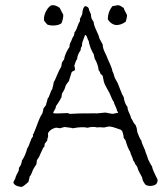

<svg xmlns="http://www.w3.org/2000/svg" viewBox="-20 -764 655 759"><path d="M223 -672Q214 -665 197 -663.5Q180 -662 167 -667Q164 -670 160 -675Q156 -680 154 -683Q152 -704 165 -725Q173 -738 183 -743Q198 -746 216 -733Q218 -729 222.5 -720Q227 -711 230 -706Q231 -692 223 -672ZM477 -678Q457 -664 438 -665Q418 -668 406 -688Q407 -719 425 -740Q430 -740 437.5 -742Q445 -744 450 -743Q455 -742 460.5 -738Q466 -734 469 -733Q470 -727 475.5 -717.5Q481 -708 482 -705V-700Q482 -696 477 -678ZM553 -171 556 -161Q560 -153 566 -133Q568 -130 570.5 -124.5Q573 -119 575.5 -114.5Q578 -110 581 -106Q582 -95 603 -54Q604 -36 587.5 -31Q571 -26 556 -33Q543 -48 542 -62Q541 -65 533 -79Q525 -93 523 -103Q522 -106 518.5 -110Q515 -114 514 -117Q514 -120 506 -131Q506 -136 501 -146Q496 -156 495 -163Q483 -183 477 -207Q476 -210 473 -213.5Q470 -217 469 -219Q469 -224 468 -228.5Q467 -233 465.5 -238Q464 -243 463 -246Q460 -248 458 -251Q454 -252 439 -257.5Q424 -263 414 -264Q406 -264 392 -260Q370 -262 365 -260Q347 -265 326 -259Q305 -264 268 -257Q262 -259 250.5 -260Q239 -261 235 -262Q230 -261 217 -257Q201 -260 200 -259Q179 -254 170 -238V-221Q167 -219 167 -210Q166 -207 162 -202.5Q158 -198 157 -196Q156 -194 156 -191Q156 -188 156 -186Q156 -185 154 -183Q152 -181 151 -180L137 -150Q136 -145 131.5 -139Q127 -133 126 -131Q124 -118 124 -115Q116 -103 110 -92Q103 -71 97 -66Q97 -62 95 -55.5Q93 -49 93 -46Q77 -30 66 -25Q40 -27 33 -41Q33 -46 37.5 -53Q42 -60 42 -65Q45 -73 53 -87Q55 -91 55 -101Q64 -110 67 -130Q79 -146 88 -178Q93 -184 98.5 -201Q104 -218 110 -224Q111 -226 110.5 -228Q110 -230 110 -232Q110 -234 112 -234Q116 -242 134 -290Q139 -303 148 -317Q148 -320 150 -325Q152 -330 151 -334Q154 -339 162 -349Q162 -353 165 -361Q168 -369 168 -374Q173 -378 177.5 -392.5Q182 -407 187 -412Q187 -416 189.5 -424.5Q192 -433 192 -438Q197 -446 206 -468Q215 -490 222 -500Q222 -503 223.5 -508.5Q225 -514 225 -517Q226 -518 228.5 -522.5Q231 -527 233 -528Q237 -553 255 -579Q254 -582 255.5 -586.5Q257 -591 257 -593Q260 -597 264 -608Q268 -619 272 -623Q272 -625 273.5 -629Q275 -633 274 -636Q280 -641 285.5 -657.5Q291 -674 296 -680V-691Q299 -693 301.5 -700Q304 -707 305 -708Q307 -737 318 -740Q332 -736 332 -725L340 -706Q339 -702 340.5 -697.5Q342 -693 342 -691Q344 -686 350 -678Q351 -664 361 -643.5Q371 -623 373 -612Q381 -596 386 -588Q386 -574 394.5 -557Q403 -540 405 -533Q407 -528 415 -510.5Q423 -493 425 -481Q428 -477 430.5 -467Q433 -457 435 -454Q437 -450 441.5 -442.5Q446 -435 447 -431Q449 -427 456 -408Q463 -389 469 -380Q472 -356 484 -341Q484 -331 490.5 -318Q497 -305 498 -297Q501 -294 507 -282L509 -278L517 -268L518 -264Q518 -261 520 -260L523 -241Q525 -237 529.5 -225Q534 -213 539 -208Q539 -201 553 -171ZM446 -317V-322Q445 -322 444 -324L443 -325Q442 -333 436.5 -343.5Q431 -354 430 -361Q425 -366 413 -396Q409 -402 403 -414Q397 -426 394 -431Q390 -440 386 -464Q385 -466 381 -469Q377 -472 376 -475Q376 -478 375 -479.5Q374 -481 372.5 -483Q371 -485 370 -486Q368 -509 354 -533Q354 -536 352.5 -540.5Q351 -545 351 -549Q348 -553 344 -561.5Q340 -570 339 -572Q338 -576 334.5 -585.5Q331 -595 331 -602Q328 -604 325 -614.5Q322 -625 316 -626Q315 -621 311.5 -613Q308 -605 306 -598Q304 -591 304 -582Q298 -574 299 -566Q285 -546 285 -530Q281 -527 278 -517Q275 -507 274 -505Q274 -502 275.5 -496.5Q277 -491 276 -487Q275 -485 269.5 -483Q264 -481 263 -478Q254 -449 252 -443Q241 -430 239 -424Q237 -412 225 -394Q225 -392 224 -387Q223 -382 223 -379Q221 -377 218 -370.5Q215 -364 212 -361Q211 -358 207 -353Q203 -348 201 -344Q201 -337 196 -329.5Q191 -322 190 -317Q197 -314 246 -317Q249 -317 252.5 -315Q256 -313 260 -314Q280 -316 354 -316Q362 -315 376 -317Q390 -319 395 -319Q399 -319 410 -316.5Q421 -314 427 -314Q429 -314 435.5 -316Q442 -318 446 -317Z"/></svg>

Font: FuturaRenner Light
Style: Regular
Weight: 300
Designer: BSozoo
Foundry: BSozoo
Version: Version 1.001;PS 001.001;hotconv 1.0.70;makeotf.lib2.5.58329